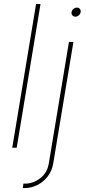

<svg xmlns="http://www.w3.org/2000/svg" viewBox="-20 -748 433 972"><path d="M185.1 -727.5 64.5 0H42L162.6 -727.5ZM329.1 -535.6H351.6L249.5 79.1Q243.2 117.7 221.2 145.8Q199.2 173.8 168.5 189Q137.7 204.1 104 204.1H95.2L98.6 181.6H107.4Q147.9 181.6 183.6 154.3Q219.2 127 227.1 79.1ZM361.3 -663.6Q352.1 -663.6 346.4 -670.4Q340.8 -677.2 342.3 -686.5Q343.8 -696.3 351.8 -702.9Q359.9 -709.5 369.1 -709.5Q378.9 -709.5 384.3 -702.9Q389.6 -696.3 388.2 -686.5Q386.7 -677.2 378.9 -670.4Q371.1 -663.6 361.3 -663.6Z"/></svg>

Font: Inter 20pt Thin
Style: Italic
Weight: 250
Italic angle: -9.3988°
Version: Version 4.001;git-66647c0bb